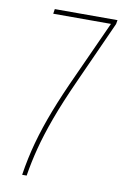

<svg xmlns="http://www.w3.org/2000/svg" viewBox="-81 -748 511 796"><g transform="rotate(10 174.0 -350.0)"><path d="M70 0Q81 -72 99.5 -139Q118 -206 146.5 -280Q175 -354 218 -447L324 -680H81L84 -700H348L345 -683L228 -424Q183 -325 156 -251Q129 -177 113.5 -117Q98 -57 89 0Z"/></g></svg>

Font: Georama Condensed Thin
Style: Italic
Weight: 100
Width: 3
Italic angle: -9°
Designer: Jean-Baptiste Levee
Foundry: Production Type
Version: Version 1.000